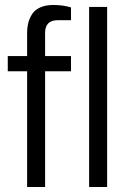

<svg xmlns="http://www.w3.org/2000/svg" viewBox="-20 -751 521 771"><path d="M88.9 0V-464.8H11.2V-525.9H88.9V-618.2Q88.9 -641.1 93.8 -659.9Q98.6 -678.7 109.6 -695.3Q120.6 -711.9 142.1 -721.4Q163.6 -731 193.8 -731Q233.4 -731 265.1 -721.2V-669.9H211.9Q161.1 -669.9 161.1 -619.1V-525.9H265.1V-464.8H161.1V0ZM337.9 0V-723.1H410.2V0Z"/></svg>

Font: Archivo Light
Style: Regular
Weight: 300
Designer: Hector Gatti
Foundry: Omnibus-Type
Version: Version 2.001